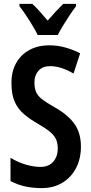

<svg xmlns="http://www.w3.org/2000/svg" viewBox="-20 -957 469 987"><path d="M396 -204Q396 -141 371 -93Q346 -45 300.5 -17.5Q255 10 194 10Q149 10 110 1.5Q71 -7 34 -26V-146Q71 -123 112 -111Q153 -99 188 -99Q231 -99 254 -126Q277 -153 277 -193Q277 -220 268.5 -240Q260 -260 238 -278.5Q216 -297 176 -320Q134 -344 103 -370.5Q72 -397 55.5 -434Q39 -471 39 -528Q38 -587 62 -631Q86 -675 130 -699.5Q174 -724 234 -724Q277 -724 317 -712.5Q357 -701 392 -683L358 -579Q293 -617 238 -617Q199 -617 178 -593.5Q157 -570 157 -534Q157 -504 165.5 -484Q174 -464 196.5 -446.5Q219 -429 260 -406Q328 -368 362 -321Q396 -274 396 -204ZM174 -777Q164 -797 148 -824Q132 -851 114 -878Q96 -905 80 -925V-937H146Q164 -921 184 -898.5Q204 -876 225 -851Q249 -879 266.5 -897.5Q284 -916 305 -937H371V-925Q356 -906 338.5 -879.5Q321 -853 304.5 -826Q288 -799 277 -777Z"/></svg>

Font: Noto Sans Lao ExtraCondensed SemiBold
Style: Regular
Weight: 600
Width: 2
Designer: Monotype Design Team
Foundry: Monotype Imaging Inc.
Version: Version 2.003; ttfautohint (v1.8.4.7-5d5b)